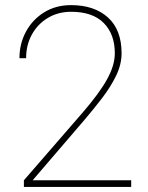

<svg xmlns="http://www.w3.org/2000/svg" viewBox="-20 -741 587 761"><path d="M500 -26.4V0H74.7V-26.4L307.6 -294.9Q374 -371.6 404.5 -427Q435.1 -482.4 435.1 -529.8Q435.1 -605.5 391.1 -649.9Q347.2 -694.3 261.7 -694.3Q210.9 -694.3 170.4 -670.4Q129.9 -646.5 106.7 -604.7Q83.5 -563 83.5 -510.3H57.1Q57.1 -567.9 83 -615.7Q108.9 -663.6 155 -692.1Q201.2 -720.7 261.7 -720.7Q353.5 -720.7 407.7 -671.9Q461.9 -623 461.9 -529.8Q461.9 -485.8 440.4 -441.4Q418.9 -397 385.3 -353Q351.6 -309.1 315.4 -266.6L109.4 -26.4Z"/></svg>

Font: Vazirmatn RD Thin
Style: Regular
Weight: 100
Designer: Saber Rastikerdar
Foundry: Saber Rastikerdar
Version: Version 32.102